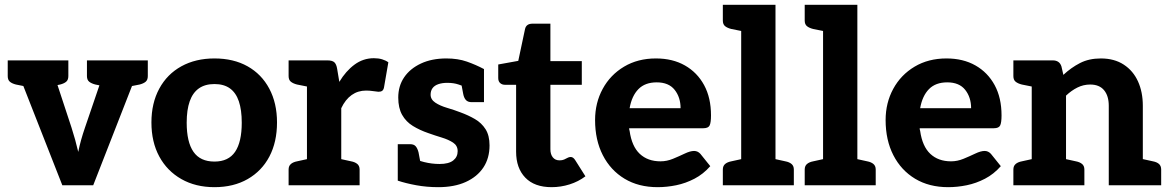

<svg xmlns="http://www.w3.org/2000/svg" viewBox="-20 -767 4847 795"><path d="M238 0 35 -517H153Q168 -517 178.5 -509.5Q189 -502 193 -491L276 -239Q284 -214 291 -189Q298 -164 304 -138Q309 -163 316 -188Q323 -213 332 -239L418 -491Q422 -502 432 -509.5Q442 -517 456 -517H568L366 0ZM135 -481V-517H210V-481ZM404 -481V-517H478V-481ZM110 -517 96 -407 46 -417Q30 -421 21 -428.5Q12 -436 12 -452V-517ZM263 -517V-452Q263 -436 254 -428.5Q245 -421 229 -417L179 -407L165 -517ZM438 -517 425 -407 375 -417Q359 -421 349.5 -428.5Q340 -436 340 -452V-517ZM592 -517V-452Q592 -436 583 -428.5Q574 -421 558 -417L507 -407L494 -517Z M868 -525Q947 -525 1005 -492.5Q1063 -460 1095 -400Q1127 -340 1127 -260Q1127 -179 1095.5 -119Q1064 -59 1005.5 -25.5Q947 8 868 8Q790 8 731 -25.5Q672 -59 639.5 -119Q607 -179 607 -260Q607 -340 639.5 -400Q672 -460 731 -492.5Q790 -525 868 -525ZM868 -98Q926 -98 953.5 -138.5Q981 -179 981 -259Q981 -312 969 -347.5Q957 -383 932 -401Q907 -419 868 -419Q829 -419 803.5 -401Q778 -383 765.5 -347.5Q753 -312 753 -259Q753 -179 781 -138.5Q809 -98 868 -98Z M1251 0V-517H1335Q1356 -517 1364.5 -509Q1373 -501 1376 -482L1385 -428Q1412 -473 1448 -499.5Q1484 -526 1528 -526Q1547 -526 1562 -521.5Q1577 -517 1588 -509L1570 -405Q1568 -395 1562.5 -391Q1557 -387 1547 -387Q1544 -387 1527 -389.5Q1510 -392 1496 -392Q1462 -392 1436 -373.5Q1410 -355 1393 -319V0ZM1371 0 1384 -110 1434 -99Q1450 -96 1459.5 -88Q1469 -80 1469 -65V0ZM1175 0V-65Q1175 -80 1184.5 -88Q1194 -96 1210 -99L1260 -110L1273 0ZM1273 -517 1260 -407 1210 -417Q1194 -421 1184.5 -428.5Q1175 -436 1175 -452V-517Z M1795 8Q1747 8 1703.5 0Q1660 -8 1627 -19V-107L1693 -114Q1704 -104 1736 -96Q1768 -88 1800 -88Q1838 -88 1856.5 -102.5Q1875 -117 1875 -141Q1875 -164 1856 -176.5Q1837 -189 1809 -197.5Q1781 -206 1753 -216Q1718 -228 1689.5 -245.5Q1661 -263 1645 -291.5Q1629 -320 1629 -363Q1629 -411 1653.5 -447Q1678 -483 1723 -504Q1768 -525 1828 -525Q1876 -525 1913 -512Q1950 -499 1984 -481V-417L1916 -404Q1899 -410 1879 -417Q1859 -424 1832 -424Q1811 -424 1795 -418.5Q1779 -413 1771 -402Q1763 -391 1763 -375Q1763 -355 1782.5 -342Q1802 -329 1831 -320.5Q1860 -312 1886 -302Q1919 -290 1946.5 -274Q1974 -258 1990.5 -232Q2007 -206 2007 -165Q2007 -112 1981.5 -73.5Q1956 -35 1908.5 -13.5Q1861 8 1795 8ZM1885 -447 1984 -422V-344H1933Q1917 -344 1909 -353Q1901 -362 1898 -378ZM1726 -67 1627 -92V-170H1678Q1694 -170 1701.5 -161Q1709 -152 1713 -136Z M2264 8Q2193 8 2155 -31.5Q2117 -71 2117 -139V-416H2070Q2059 -416 2051 -423Q2043 -430 2043 -444V-500L2126 -515L2154 -647Q2159 -669 2185 -669H2259V-514H2389V-416H2259V-149Q2259 -128 2269 -115.5Q2279 -103 2297 -103Q2308 -103 2316 -106.5Q2324 -110 2330 -113.5Q2336 -117 2343 -117Q2353 -117 2361 -105L2404 -37Q2375 -15 2338.5 -3.5Q2302 8 2264 8Z M2703 8Q2624 8 2566 -27Q2508 -62 2476 -124.5Q2444 -187 2444 -270Q2444 -341 2475.5 -399Q2507 -457 2564 -491Q2621 -525 2696 -525Q2765 -525 2816 -496Q2867 -467 2895.5 -414.5Q2924 -362 2924 -289Q2924 -260 2918.5 -248Q2913 -236 2892 -236H2585Q2585 -233 2585.5 -230.5Q2586 -228 2587 -225Q2596 -161 2629 -130Q2662 -99 2715 -99Q2741 -99 2766.5 -109.5Q2792 -120 2815 -131Q2838 -142 2854 -142Q2869 -142 2880 -130L2921 -79Q2892 -46 2855.5 -27Q2819 -8 2780 0Q2741 8 2703 8ZM2587 -319H2798Q2798 -364 2773.5 -395Q2749 -426 2699 -426Q2651 -426 2623.5 -398Q2596 -370 2587 -319Z M3049 0V-747H3191V0ZM2973 0V-65Q2973 -80 2982.5 -88Q2992 -96 3008 -99L3058 -110L3071 0ZM3169 0 3182 -110 3232 -99Q3248 -96 3257.5 -88Q3267 -80 3267 -65V0ZM3071 -747 3058 -637 3008 -647Q2992 -651 2982.5 -658.5Q2973 -666 2973 -682V-747Z M3388 0V-747H3530V0ZM3312 0V-65Q3312 -80 3321.5 -88Q3331 -96 3347 -99L3397 -110L3410 0ZM3508 0 3521 -110 3571 -99Q3587 -96 3596.5 -88Q3606 -80 3606 -65V0ZM3410 -747 3397 -637 3347 -647Q3331 -651 3321.5 -658.5Q3312 -666 3312 -682V-747Z M3906 8Q3827 8 3769 -27Q3711 -62 3679 -124.5Q3647 -187 3647 -270Q3647 -341 3678.5 -399Q3710 -457 3767 -491Q3824 -525 3899 -525Q3968 -525 4019 -496Q4070 -467 4098.5 -414.5Q4127 -362 4127 -289Q4127 -260 4121.5 -248Q4116 -236 4095 -236H3788Q3788 -233 3788.5 -230.5Q3789 -228 3790 -225Q3799 -161 3832 -130Q3865 -99 3918 -99Q3944 -99 3969.5 -109.5Q3995 -120 4018 -131Q4041 -142 4057 -142Q4072 -142 4083 -130L4124 -79Q4095 -46 4058.5 -27Q4022 -8 3983 0Q3944 8 3906 8ZM3790 -319H4001Q4001 -364 3976.5 -395Q3952 -426 3902 -426Q3854 -426 3826.5 -398Q3799 -370 3790 -319Z M4252 0V-517H4339Q4367 -517 4375 -492L4383 -457Q4415 -487 4452 -506Q4489 -525 4538 -525Q4594 -525 4633 -499.5Q4672 -474 4692 -430Q4712 -386 4712 -329V0H4571V-329Q4571 -370 4551.5 -393.5Q4532 -417 4494 -417Q4466 -417 4441 -404.5Q4416 -392 4394 -371V0ZM4176 0V-65Q4176 -80 4185.5 -88Q4195 -96 4211 -99L4261 -110L4274 0ZM4372 0 4385 -110 4435 -99Q4451 -96 4460.5 -88Q4470 -80 4470 -65V0ZM4690 0 4704 -110 4754 -99Q4770 -96 4779 -88Q4788 -80 4788 -65V0ZM4274 -517 4261 -407 4211 -417Q4195 -421 4185.5 -428.5Q4176 -436 4176 -452V-517Z"/></svg>

Font: Aleo ExtraBold
Style: Regular
Weight: 800
Designer: Alessio Laiso
Foundry: Alessio Laiso
Version: Version 2.001;gftools[0.9.29]